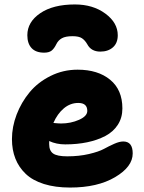

<svg xmlns="http://www.w3.org/2000/svg" viewBox="-20 -841 651 871"><path d="M319.8 -820.8Q401.9 -820.8 458 -779.3Q514.2 -737.8 514.2 -681.2Q514.2 -645.5 492.2 -626.2Q470.2 -606.9 435.1 -606.9Q393.6 -606.9 376 -640.1Q365.7 -658.2 351.8 -667.5Q337.9 -676.8 309.1 -676.8Q277.3 -676.8 260.7 -667.5Q244.1 -658.2 235.8 -641.1Q226.1 -621.1 214.4 -611.6Q202.6 -602.1 180.2 -602.1Q142.6 -602.1 123.3 -622.8Q104 -643.6 104 -681.2Q104 -741.2 162.4 -781Q220.7 -820.8 319.8 -820.8ZM297.9 9.8Q230.5 9.8 179.2 -6.3Q127.9 -22.5 96.7 -52.2Q65.4 -82 49.8 -121.6Q34.2 -161.1 34.2 -210Q34.2 -265.6 55.4 -321.3Q76.7 -377 114.3 -422.4Q151.9 -467.8 209 -496.3Q266.1 -524.9 332 -524.9Q424.3 -524.9 479.7 -479.2Q535.2 -433.6 535.2 -349.1Q535.2 -307.1 514.6 -275.1Q494.1 -243.2 457.8 -224.1Q421.4 -205.1 375.7 -195.6Q330.1 -186 275.9 -186Q235.8 -186 203.1 -201.2V-187Q203.1 -157.2 221.2 -144.5Q239.3 -131.8 285.2 -131.8Q338.9 -131.8 383.5 -142.3Q428.2 -152.8 451.4 -165.5Q474.6 -178.2 498.3 -188.7Q522 -199.2 539.1 -199.2Q582 -199.2 582 -145Q582 -84.5 502.2 -37.4Q422.4 9.8 297.9 9.8ZM335 -374Q298.8 -374 269.5 -349.4Q240.2 -324.7 222.2 -283.2Q246.6 -280.8 256.8 -280.8Q300.8 -280.8 338.4 -297.4Q376 -314 376 -337.9Q376 -374 335 -374Z"/></svg>

Font: Shantell Sans Normal
Style: Regular
Weight: 800
Designer: Stephen Nixon, Anya Danilova, Shantell Martin
Foundry: Arrow Type
Version: Version 1.006;[559af2be0]